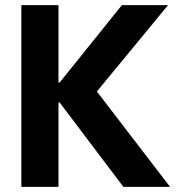

<svg xmlns="http://www.w3.org/2000/svg" viewBox="-20 -727 700 747"><path d="M63 -707H207.5V0H63ZM184.1 -365.2 219.2 -327.6H184.1V-406.2H219.2L184.1 -371.1L454.1 -707H633.8L356.9 -371.1L641.6 0H460Z"/></svg>

Font: Wanted Sans Variable
Style: Regular
Weight: 400
Designer: Original Design by Kil Hyung-jin and Kang Hanbin, Wanted Lab, Inc; Hangeul from Source Han Sans by Jang Soo-young and Ka
Foundry: Wanted Lab, Inc.
Version: Version 1.003;Glyphs 3.2 (3227)